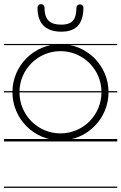

<svg xmlns="http://www.w3.org/2000/svg" viewBox="-22 -675 586 927"><path d="M-2.5 -463V-457H544V-463ZM-2.5 -235V-229H544V-235ZM-2.5 -4V8H544V-4ZM-2.5 226V232H544V226ZM270 -462C142 -462 38 -358 38 -230C38 -102 142 3 270 3C398 3 502 -102 502 -230C502 -358 398 -462 270 -462ZM270 -428C380 -428 468 -339 468 -230C468 -120 380 -31 270 -31C160 -31 72 -120 72 -230C72 -339 160 -428 270 -428ZM272 -522C353.7 -521 379.8 -569 381 -637C381.2 -646.4 373.4 -654 364 -654C354.6 -654 347.2 -646.4 347 -637C346.2 -586 332 -555.4 272 -556C226.5 -556.5 193 -572.4 193 -638C193 -647.4 185.4 -655 176 -655C166.6 -655 159 -647.4 159 -638C159 -590.2 173.8 -523.2 272 -522Z"/></svg>

Font: LetsTraceRuled
Style: Medium
Weight: 500
Version: Version 003.000